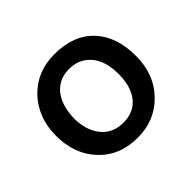

<svg xmlns="http://www.w3.org/2000/svg" viewBox="-134 -743 935 935"><g transform="rotate(-45 333.5 -275.5)"><path d="M58.6 -277.3Q58.6 -340.8 79.8 -393.8Q101.1 -446.8 138.2 -484.4Q215.8 -563 334 -563Q466.3 -563 539.1 -484.4Q609.4 -408.7 609.4 -276.4Q609.4 -148.4 529.8 -67.4Q452.1 12.2 334 12.2Q209.5 12.2 133.8 -69.3Q58.6 -148.9 58.6 -277.3ZM218.8 -144.5Q260.7 -88.9 335.9 -88.9Q412.6 -88.9 452.1 -143.6Q487.3 -191.4 487.3 -273.9Q487.3 -397.5 406.2 -444.3Q376.5 -461.4 334.2 -461.4Q292 -461.4 262.9 -445.1Q233.9 -428.7 215.6 -401.6Q197.3 -374.5 189 -340.1Q180.7 -305.7 180.7 -270.3Q180.7 -234.9 190.2 -202.4Q199.7 -169.9 218.8 -144.5Z"/></g></svg>

Font: Capriola
Style: Regular
Weight: 400
Designer: Viktoriya Grabowska
Foundry: Viktoriya Grabowska
Version: Version 1.007